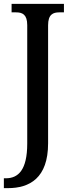

<svg xmlns="http://www.w3.org/2000/svg" viewBox="-28 -734 374 994"><path d="M-8 240H13C125 240 221 188 221 8V-603C221 -660 247 -670 279 -670H303V-714H32V-670H55C87 -670 113 -660 113 -604V9C113 147 66 189 2 189H-8Z"/></svg>

Font: Noto Serif Condensed Medium
Style: Regular
Weight: 500
Width: 3
Designer: Monotype Design Team
Foundry: Monotype Imaging Inc.
Version: Version 2.015